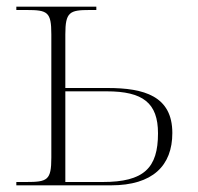

<svg xmlns="http://www.w3.org/2000/svg" viewBox="-20 -556 594 576"><path d="M29 0H313C438 0 497 -59 497 -157C497 -268 412 -292 303 -292H176V-453C176 -520 189 -526 249 -526H269V-536H29V-526H60C123 -526 134 -520 134 -453V-83C134 -15 122 -10 58 -10H29ZM288 -10H176V-282H300C409 -282 454 -247 454 -156C454 -52 412 -10 288 -10Z"/></svg>

Font: Noto Serif Display ExtraLight
Style: Regular
Weight: 200
Designer: Monotype Design Team
Foundry: Monotype Imaging Inc.
Version: Version 2.009